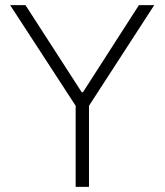

<svg xmlns="http://www.w3.org/2000/svg" viewBox="-20 -727 641 747"><path d="M79.1 -707 297.9 -368.2H302.7L520.5 -707H580.1L326.2 -315.4V0H274.4V-315.4L19.5 -707Z"/></svg>

Font: Pretendard ExtraLight
Style: Regular
Weight: 200
Designer: Base glyphs from Inter by Rasmus Andersson; Hangeul glyphs from Noto Sans CJK(Source Han Sans) by Jang Soo-young and Kan
Foundry: Kil Hyung-jin
Version: Version 1.309